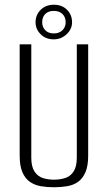

<svg xmlns="http://www.w3.org/2000/svg" viewBox="-20 -778 455 810"><path d="M208 12Q178 12 152 7.5Q126 3 106 -11Q86 -25 74.5 -51.5Q63 -78 63 -121V-591H112V-113Q112 -75 125.5 -54.5Q139 -34 160.5 -27Q182 -20 208 -20Q233 -20 255 -27Q277 -34 290.5 -54.5Q304 -75 304 -113V-591H352V-121Q352 -78 340.5 -51.5Q329 -25 309.5 -11Q290 3 263.5 7.5Q237 12 208 12ZM207 -612Q173 -612 151.5 -633.5Q130 -655 130 -684Q130 -715 151.5 -736.5Q173 -758 207 -758Q242 -758 263 -736.5Q284 -715 284 -684Q284 -655 261 -633.5Q238 -612 207 -612ZM207 -637Q230 -637 243.5 -650.5Q257 -664 257 -684Q257 -706 243.5 -719Q230 -732 207 -732Q184 -732 171 -719Q158 -706 158 -684Q158 -664 171 -650.5Q184 -637 207 -637Z"/></svg>

Font: Alumni Sans Thin Light
Style: Regular
Weight: 300
Version: Version 1.018